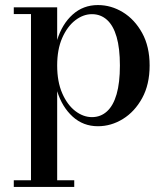

<svg xmlns="http://www.w3.org/2000/svg" viewBox="-20 -489 661 759"><path d="M34.5 250V223.5H102.5V-433.5H34.5V-460H206V-331Q225.5 -394 267.2 -431.5Q309 -469 367 -469Q419.5 -469 466 -440.5Q512.5 -412 542 -358.5Q571.5 -305 571.5 -230Q571.5 -155 542 -101.2Q512.5 -47.5 466 -18.8Q419.5 10 367 10Q309 10 267.2 -28Q225.5 -66 206 -128.5V223.5H273.5V250ZM343.5 -26Q378 -26 403 -48.8Q428 -71.5 441 -116.8Q454 -162 454 -230Q454 -298 441 -343Q428 -388 403 -410.5Q378 -433 343.5 -433Q309 -433 277.5 -408.8Q246 -384.5 226 -339.2Q206 -294 206 -230Q206 -166 226 -120.2Q246 -74.5 277.5 -50.2Q309 -26 343.5 -26Z"/></svg>

Font: Bodoni Moda SC 9pt Medium
Style: Regular
Weight: 500
Designer: Owen Earl
Foundry: indestructible type
Version: Version 2.005